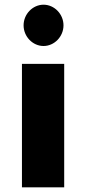

<svg xmlns="http://www.w3.org/2000/svg" viewBox="-20 -798 367 818"><path d="M80.5 -690C80.5 -642 119.5 -602 165.5 -602C211.5 -602 250.5 -642 250.5 -690C250.5 -738 211.5 -778 165.5 -778C119.5 -778 80.5 -738 80.5 -690ZM73.5 0H253.5V-526H73.5Z"/></svg>

Font: Sztylet
Style: Bd
Weight: 700
Foundry: Cannot Into Space Fonts, PlusOne Fonts
Version: Version 0.12